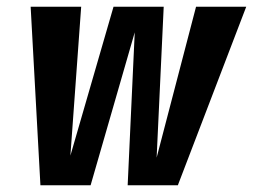

<svg xmlns="http://www.w3.org/2000/svg" viewBox="-20 -550 760 570"><path d="M100 0H249L380 -454L359 0H508L711 -530H562L445 -82L466 -530H317L189 -88L221 -530H71Z"/></svg>

Font: Iosevka Sparkle Heavy Oblique
Style: Regular
Weight: 900
Italic angle: -9°
Designer: Belleve Invis
Foundry: Belleve Invis
Version: Version 4.5.0; ttfautohint (v1.8.3)